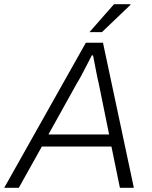

<svg xmlns="http://www.w3.org/2000/svg" viewBox="-43 -888 721 908"><path d="M-23 0 363 -686H444L590 0H524L484 -195H155L46 0ZM186 -252H473L424 -493Q421 -505 417.5 -521.5Q414 -538 410.5 -556.5Q407 -575 403.5 -593Q400 -611 397 -626H391Q381 -606 367.5 -580Q354 -554 341.5 -530.5Q329 -507 320 -493ZM380 -736 496 -868H574V-865L439 -736Z"/></svg>

Font: Archivo SemiBold ExtraLight
Style: Italic
Weight: 250
Italic angle: -10°
Version: Version 2.001